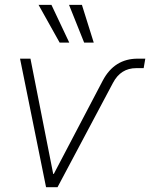

<svg xmlns="http://www.w3.org/2000/svg" viewBox="-20 -780 625 800"><path d="M171.9 0 63.5 -535.6H106.9L201.7 -55.2H204.1L408.2 -444.3Q456.5 -535.6 553.7 -535.6H585.4L578.6 -496.1H547.9Q482.9 -496.1 450.7 -434.6L219.7 0ZM228.5 -602.5 140.6 -759.8H194.3L268.6 -602.5ZM330.6 -602.5 267.6 -759.8H321.3L370.6 -602.5Z"/></svg>

Font: Inter Display Extra Light
Style: Italic
Weight: 200
Italic angle: -9.39999°
Designer: Rasmus Andersson
Foundry: rsms
Version: Version 4.000;git-4fc901f